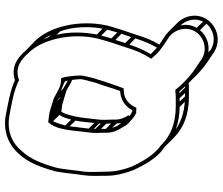

<svg xmlns="http://www.w3.org/2000/svg" viewBox="-80 -643 865 745"><g transform="rotate(-90 352.5 -270.5)"><path d="M347 -21H313C247 -21 199 -41 166 -74C162 -78 156 -83 150 -87C120 -113 97 -152 79 -191C68 -218 59 -254 59 -289C59 -316 56 -352 59 -376C64 -407 68 -461 75 -487C90 -540 108 -586 140 -620C168 -653 209 -675 268 -668C323 -658 373 -650 414 -629C463 -647 494 -621 520 -592C571 -541 599 -429 576 -327C571 -307 565 -287 560 -271L542 -217C529 -173 517 -148 497 -116C504 -109 510 -101 516 -95C535 -76 558 -63 580 -48C609 -28 626 19 601 57C581 88 533 104 495 79L473 64C436 41 403 11 376 -23C366 -22 356 -21 347 -21ZM403 29 435 61C454 80 477 98 500 112L522 127C568 157 624 138 649 101C676 61 664 13 636 -15L601 -50C587 -64 569 -72 552 -85C569 -113 579 -138 591 -177L609 -231C614 -248 621 -267 626 -288C650 -396 621 -512 566 -567L530 -602C505 -631 468 -663 414 -645C372 -664 322 -672 270 -682C206 -690 159 -665 128 -630C94 -594 76 -545 61 -491C54 -462 50 -407 45 -378C41 -352 43 -315 43 -289C43 -251 54 -214 65 -185C81 -150 102 -112 129 -85C137 -77 148 -69 156 -63L191 -28C227 8 279 30 348 30H382C389 30 396 30 403 29ZM294 -190H292C286 -193 280 -196 274 -201L278 -204C270 -217 261 -234 261 -254C261 -266 261 -280 260 -295C260 -305 260 -312 261 -320C264 -341 268 -391 273 -411C278 -431 282 -452 292 -465C298 -464 309 -463 316 -462H317C336 -457 356 -450 374 -445C386 -439 399 -429 415 -423C416 -411 418 -398 418 -392C418 -387 416 -378 413 -366C408 -351 406 -336 401 -324C395 -309 381 -261 372 -237C336 -235 311 -216 297 -189C296 -189 295 -190 294 -190ZM348 -469C347 -469 346 -470 345 -470L334 -481C335 -481 336 -480 337 -480ZM381 -458 372 -467C390 -460 410 -451 410 -450C411 -448 411 -445 412 -440C402 -445 392 -452 381 -458ZM279 -472C270 -460 265 -443 261 -427L238 -450C243 -467 248 -485 255 -497ZM257 -410C253 -391 250 -359 248 -337L226 -359C228 -377 232 -411 235 -433ZM246 -318C246 -316 245 -314 245 -312L225 -333V-339ZM245 -291C245 -284 246 -278 246 -272L225 -292V-311ZM246 -250C246 -244 247 -237 248 -233C239 -242 233 -253 229 -268ZM603 -470C621 -423 624 -360 614 -305L591 -327C601 -377 602 -435 590 -483ZM589 -505 581 -514C578 -522 575 -529 572 -536C578 -527 584 -516 589 -505ZM610 -287C606 -273 603 -260 599 -248L576 -271C580 -283 583 -296 587 -310ZM594 -232 581 -194 558 -217 570 -255ZM576 -178C565 -143 555 -120 540 -94L536 -98L515 -118C530 -143 541 -168 552 -201ZM633 98C611 125 567 137 531 114L522 105C555 111 588 97 608 73ZM641 85 617 60C629 39 631 17 626 -3C647 19 657 54 641 85ZM364 15H351L331 -6H344ZM390 15H385L364 -6C366 -6 368 -7 370 -7C377 1 383 8 390 15ZM330 14C286 11 250 -2 223 -21C248 -12 277 -6 310 -6ZM421 -466H416C387 -466 368 -482 344 -494C329 -498 305 -507 287 -511L274 -513C266 -514 258 -515 251 -516C218 -482 219 -412 211 -357C210 -349 209 -340 209 -330C210 -315 210 -301 210 -289C210 -265 220 -244 229 -231C234 -221 239 -212 247 -204C257 -197 266 -185 280 -178C283 -176 286 -176 288 -174L292 -175C295 -174 298 -174 302 -174H307C319 -201 339 -223 377 -223H382C391 -245 410 -301 415 -319C420 -333 424 -346 427 -362C430 -374 432 -384 432 -392C432 -413 428 -452 421 -466Z"/></g></svg>

Font: Blanket
Style: Ugh
Weight: 900
Foundry: Cannot Into Space Fonts
Version: Version 0.9